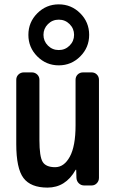

<svg xmlns="http://www.w3.org/2000/svg" viewBox="-20 -852 540 882"><path d="M200.2 -642.6Q220.7 -622.1 250 -622.1Q279.3 -622.1 299.8 -642.6Q320.3 -663.1 320.3 -691.9Q320.3 -720.7 299.8 -741.2Q279.3 -761.7 250 -761.7Q220.7 -761.7 200.2 -741.2Q179.7 -720.7 179.7 -691.9Q179.7 -663.1 200.2 -642.6ZM151.4 -791Q192.4 -832 250 -832Q307.6 -832 348.6 -791Q389.6 -750 389.6 -691.9Q389.6 -633.8 348.6 -592.8Q307.6 -551.8 250 -551.8Q192.4 -551.8 151.4 -592.8Q110.4 -633.8 110.4 -691.9Q110.4 -750 151.4 -791ZM198.2 9.8Q121.1 9.8 87.9 -34.2Q54.7 -78.1 54.7 -190.4V-485.4Q54.7 -500 64.9 -509.8Q75.2 -519.5 89.8 -519.5H126Q140.6 -519.5 150.9 -509.8Q161.1 -500 161.1 -485.4V-209Q161.1 -131.8 176.3 -107.9Q191.4 -84 233.4 -84Q274.4 -84 300.8 -132.3Q327.1 -180.7 327.1 -276.4V-485.4Q327.1 -500 336.9 -509.8Q346.7 -519.5 362.3 -519.5H400.4Q415 -519.5 424.8 -509.8Q434.6 -500 434.6 -485.4V-35.2Q434.6 -20.5 424.8 -10.3Q415 0 400.4 0H367.2Q352.5 0 342.3 -9.8Q332 -19.5 331.1 -35.2L330.1 -71.3Q330.1 -72.3 329.1 -72.3Q327.1 -72.3 327.1 -71.3Q281.2 9.8 198.2 9.8Z"/></svg>

Font: Rounded-L Mgen+ 1m medium
Style: Regular
Weight: 500
Designer: [Source Han Sans]
Ryoko NISHIZUKA  (kana & ideographs); Paul D. Hunt (Latin, Greek & Cyrillic); Wenlong ZHANG  (bopomofo
Version: Version 1.059.20150602